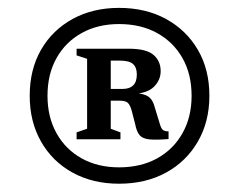

<svg xmlns="http://www.w3.org/2000/svg" viewBox="-20 -708 592 475"><path d="M274.5 -688.5Q340.5 -688.5 390.8 -661Q441 -633.5 469.5 -584.8Q498 -536 498 -471Q498 -407 469.5 -357.8Q441 -308.5 390.8 -281Q340.5 -253.5 274.5 -253.5Q209.5 -253.5 159.5 -281Q109.5 -308.5 81.5 -357.8Q53.5 -407 53.5 -471Q53.5 -536 81.5 -584.8Q109.5 -633.5 159.5 -661Q209.5 -688.5 274.5 -688.5ZM274.5 -648.5Q222 -648.5 182 -626.2Q142 -604 119.8 -564.2Q97.5 -524.5 97.5 -471Q97.5 -418.5 119.8 -378.5Q142 -338.5 182 -316.2Q222 -294 274.5 -294Q328.5 -294 368.8 -316.2Q409 -338.5 431.5 -378.5Q454 -418.5 454 -471Q454 -524.5 431.5 -564.2Q409 -604 368.8 -626.2Q328.5 -648.5 274.5 -648.5ZM223 -488H283.5Q300.5 -488 309.5 -496.8Q318.5 -505.5 318.5 -524Q318.5 -541 309.2 -549.5Q300 -558 277.5 -558H224.5L220 -587.5H298Q342 -587.5 359.8 -572.2Q377.5 -557 377.5 -532Q377.5 -510.5 361.5 -494Q345.5 -477.5 310 -475.5L310.5 -478Q335.5 -477 347 -469Q358.5 -461 363 -442L374 -406Q378 -391 382.5 -387Q387 -383 397 -383V-364Q366 -361.5 349.2 -363.2Q332.5 -365 325.2 -373.8Q318 -382.5 314.5 -400.5L306 -433.5Q302 -448.5 296 -453.8Q290 -459 275 -459H222.5ZM195.5 -562.5 169.5 -571V-587.5H254V-389.5L278 -380.5V-363.5H169.5V-380.5L195.5 -389.5Z"/></svg>

Font: Newsreader 16pt SemiBold
Style: Regular
Weight: 600
Designer: Hugues Gentile
Foundry: Production Type
Version: Version 1.003